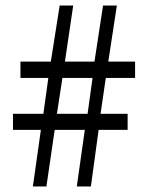

<svg xmlns="http://www.w3.org/2000/svg" viewBox="-20 -675 543 695"><path d="M245 -655 215 -452H322L353 -655H403L372 -452H469V-393H363L344 -263H442V-205H337L309 0H258L287 -205H178L148 0H99L128 -205H27V-263H137L155 -393H54V-452H164L196 -655ZM206 -393 186 -263H297L315 -393Z"/></svg>

Font: Forum
Style: Regular
Weight: 400
Designer: Denis Masharov
Foundry: Denis Masharov
Version: Version 1.000